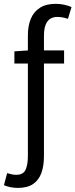

<svg xmlns="http://www.w3.org/2000/svg" viewBox="-47 -744 385 982"><path d="M44.5 217.1Q23.8 217.1 5.1 213.1Q-13.5 209.1 -26.7 203.1L-10.6 141.5Q-0.9 144.5 11.5 147.3Q23.9 150.1 35.5 150.1Q72 150.1 83.8 124.2Q95.6 98.4 95.6 54.6V-562.9Q95.6 -612.5 110.9 -648.7Q126.3 -684.9 157.8 -704.6Q189.2 -724.4 238 -724.4Q260.3 -724.4 281.8 -719.7Q303.3 -715 318.7 -707.7L300.6 -647.6Q272.2 -657.4 246.3 -657.4Q212.2 -657.4 195 -633.5Q177.8 -609.6 177.8 -562.6V54.9Q177.8 104.6 164.6 140.9Q151.4 177.3 122.2 197.2Q93 217.1 44.5 217.1ZM26.6 -419.1V-481.4L96.3 -486.1H280.8V-419.1Z"/></svg>

Font: Source Sans 3 VF
Style: Regular
Weight: 200
Designer: Paul D. Hunt
Foundry: Adobe
Version: Version 3.046;hotconv 1.0.118;makeotfexe 2.5.65603